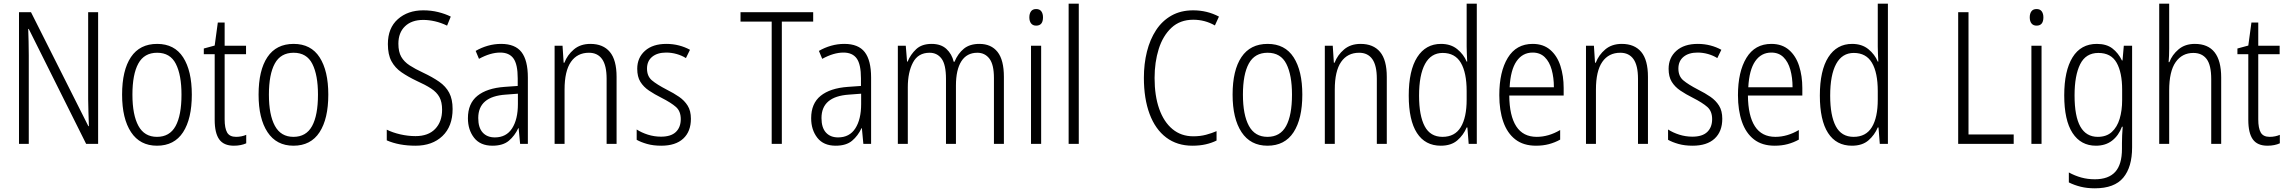

<svg xmlns="http://www.w3.org/2000/svg" viewBox="-20 -780 12400 1041"><path d="M512 0H447L136 -623H133Q134 -590 135 -555Q136 -520 136 -480V0H83V-714H148L459 -96H462Q461 -132 459.5 -172Q458 -212 458 -242V-714H512Z M1020 -267Q1020 -136 972.5 -63Q925 10 831 10Q739 10 690.5 -63.5Q642 -137 642 -267Q642 -399 690 -470.5Q738 -542 832 -542Q926 -542 973 -469Q1020 -396 1020 -267ZM698 -267Q698 -157 730.5 -97.5Q763 -38 831 -38Q900 -38 932 -96.5Q964 -155 964 -267Q964 -373 933.5 -433.5Q903 -494 832 -494Q762 -494 730 -435.5Q698 -377 698 -267Z M1260 -38Q1275 -38 1289.5 -41Q1304 -44 1315 -49V-3Q1302 3 1285 6.5Q1268 10 1248 10Q1193 10 1168.5 -24.5Q1144 -59 1144 -130V-486H1085V-517L1144 -533L1161 -658H1198V-532H1314V-486H1198V-133Q1198 -85 1211.5 -61.5Q1225 -38 1260 -38Z M1760 -267Q1760 -136 1712.5 -63Q1665 10 1571 10Q1479 10 1430.5 -63.5Q1382 -137 1382 -267Q1382 -399 1430 -470.5Q1478 -542 1572 -542Q1666 -542 1713 -469Q1760 -396 1760 -267ZM1438 -267Q1438 -157 1470.5 -97.5Q1503 -38 1571 -38Q1640 -38 1672 -96.5Q1704 -155 1704 -267Q1704 -373 1673.5 -433.5Q1643 -494 1572 -494Q1502 -494 1470 -435.5Q1438 -377 1438 -267Z M2434 -189Q2434 -95 2379 -42.5Q2324 10 2233 10Q2143 10 2077 -19V-77Q2109 -61 2150.5 -51.5Q2192 -42 2233 -42Q2302 -42 2339.5 -81Q2377 -120 2377 -185Q2377 -227 2362.5 -253.5Q2348 -280 2317.5 -300Q2287 -320 2238 -342Q2192 -364 2157 -388Q2122 -412 2102.5 -448Q2083 -484 2083 -541Q2083 -628 2137 -676Q2191 -724 2275 -724Q2318 -724 2356 -714.5Q2394 -705 2424 -690L2404 -641Q2371 -657 2338 -664.5Q2305 -672 2275 -672Q2212 -672 2176 -637.5Q2140 -603 2140 -543Q2140 -499 2155.5 -472Q2171 -445 2201 -425.5Q2231 -406 2274 -386Q2325 -362 2361 -337Q2397 -312 2415.5 -277Q2434 -242 2434 -189Z M2697 -542Q2773 -542 2807.5 -497.5Q2842 -453 2842 -359V0H2800L2792 -85H2790Q2771 -44 2739 -17Q2707 10 2650 10Q2584 10 2550.5 -33Q2517 -76 2517 -139Q2517 -219 2568.5 -260.5Q2620 -302 2716 -309L2787 -314V-355Q2787 -431 2764 -463Q2741 -495 2692 -495Q2639 -495 2577 -461L2559 -504Q2590 -522 2625 -532Q2660 -542 2697 -542ZM2722 -267Q2573 -257 2573 -140Q2573 -88 2597 -61.5Q2621 -35 2663 -35Q2725 -35 2756.5 -84Q2788 -133 2788 -216V-272Z M3181 -542Q3250 -542 3286.5 -498.5Q3323 -455 3323 -363V0H3269V-353Q3269 -425 3244.5 -459.5Q3220 -494 3173 -494Q3110 -494 3075.5 -444.5Q3041 -395 3041 -294V0H2987V-532H3030L3036 -440H3040Q3056 -482 3091.5 -512Q3127 -542 3181 -542Z M3726 -136Q3726 -67 3684.5 -28.5Q3643 10 3565 10Q3522 10 3488.5 0.5Q3455 -9 3432 -22V-78Q3458 -61 3492.5 -50Q3527 -39 3564 -39Q3618 -39 3644.5 -64.5Q3671 -90 3671 -134Q3671 -177 3645 -200Q3619 -223 3566 -250Q3528 -269 3498.5 -289Q3469 -309 3452 -336.5Q3435 -364 3435 -407Q3435 -467 3477 -504.5Q3519 -542 3593 -542Q3629 -542 3661.5 -533.5Q3694 -525 3721 -510L3699 -465Q3677 -479 3649 -487Q3621 -495 3592 -495Q3544 -495 3516 -472Q3488 -449 3488 -408Q3488 -367 3514.5 -344.5Q3541 -322 3595 -294Q3633 -275 3662 -255Q3691 -235 3708.5 -207Q3726 -179 3726 -136Z M4219 0H4164V-663H3995V-714H4389V-663H4219Z M4558 -542Q4634 -542 4668.5 -497.5Q4703 -453 4703 -359V0H4661L4653 -85H4651Q4632 -44 4600 -17Q4568 10 4511 10Q4445 10 4411.5 -33Q4378 -76 4378 -139Q4378 -219 4429.5 -260.5Q4481 -302 4577 -309L4648 -314V-355Q4648 -431 4625 -463Q4602 -495 4553 -495Q4500 -495 4438 -461L4420 -504Q4451 -522 4486 -532Q4521 -542 4558 -542ZM4583 -267Q4434 -257 4434 -140Q4434 -88 4458 -61.5Q4482 -35 4524 -35Q4586 -35 4617.5 -84Q4649 -133 4649 -216V-272Z M5290 -542Q5354 -542 5388.5 -498.5Q5423 -455 5423 -363V0H5369V-357Q5369 -430 5344.5 -462Q5320 -494 5279 -494Q5222 -494 5192.5 -448Q5163 -402 5163 -316V0H5109V-352Q5109 -430 5085 -462Q5061 -494 5020 -494Q4958 -494 4930 -441Q4902 -388 4902 -307V0H4848V-532H4891L4898 -446H4901Q4917 -485 4947.5 -513.5Q4978 -542 5031 -542Q5082 -542 5111.5 -514.5Q5141 -487 5151 -445H5155Q5174 -490 5206 -516Q5238 -542 5290 -542Z M5598 -731Q5617 -731 5626 -718.5Q5635 -706 5635 -686Q5635 -641 5598 -641Q5580 -641 5570.5 -653Q5561 -665 5561 -686Q5561 -706 5570 -718.5Q5579 -731 5598 -731ZM5625 -532V0H5570V-532Z M5829 0H5774V-760H5829Z M6450 -673Q6378 -673 6331.5 -629.5Q6285 -586 6262.5 -514.5Q6240 -443 6240 -357Q6240 -261 6265 -190Q6290 -119 6337 -80Q6384 -41 6450 -41Q6488 -41 6519.5 -49.5Q6551 -58 6576 -69V-18Q6550 -5 6517.5 2.5Q6485 10 6445 10Q6362 10 6303 -34.5Q6244 -79 6213 -162Q6182 -245 6182 -358Q6182 -434 6198.5 -500Q6215 -566 6248 -616.5Q6281 -667 6331.5 -695.5Q6382 -724 6449 -724Q6525 -724 6589 -690L6567 -642Q6513 -673 6450 -673Z M7041 -267Q7041 -136 6993.5 -63Q6946 10 6852 10Q6760 10 6711.5 -63.5Q6663 -137 6663 -267Q6663 -399 6711 -470.5Q6759 -542 6853 -542Q6947 -542 6994 -469Q7041 -396 7041 -267ZM6719 -267Q6719 -157 6751.5 -97.5Q6784 -38 6852 -38Q6921 -38 6953 -96.5Q6985 -155 6985 -267Q6985 -373 6954.5 -433.5Q6924 -494 6853 -494Q6783 -494 6751 -435.5Q6719 -377 6719 -267Z M7357 -542Q7426 -542 7462.5 -498.5Q7499 -455 7499 -363V0H7445V-353Q7445 -425 7420.5 -459.5Q7396 -494 7349 -494Q7286 -494 7251.5 -444.5Q7217 -395 7217 -294V0H7163V-532H7206L7212 -440H7216Q7232 -482 7267.5 -512Q7303 -542 7357 -542Z M7792 10Q7707 10 7662.5 -59Q7618 -128 7618 -262Q7618 -398 7664 -470Q7710 -542 7793 -542Q7846 -542 7881 -513.5Q7916 -485 7932 -446H7935Q7934 -468 7933 -488.5Q7932 -509 7932 -527V-760H7987V0H7943L7936 -89H7932Q7915 -48 7881.5 -19Q7848 10 7792 10ZM7801 -38Q7868 -38 7900 -90.5Q7932 -143 7932 -240V-286Q7932 -386 7900.5 -439.5Q7869 -493 7802 -493Q7739 -493 7706.5 -433.5Q7674 -374 7674 -261Q7674 -153 7704.5 -95.5Q7735 -38 7801 -38Z M8290 -542Q8348 -542 8385.5 -509.5Q8423 -477 8440.5 -422.5Q8458 -368 8458 -303V-262H8163Q8164 -152 8201 -95Q8238 -38 8312 -38Q8376 -38 8439 -75V-23Q8410 -7 8378 1.5Q8346 10 8308 10Q8240 10 8196 -24Q8152 -58 8130.5 -120Q8109 -182 8109 -264Q8109 -391 8155 -466.5Q8201 -542 8290 -542ZM8290 -495Q8235 -495 8202.5 -448Q8170 -401 8165 -307H8405Q8405 -359 8393 -402Q8381 -445 8355.5 -470Q8330 -495 8290 -495Z M8773 -542Q8842 -542 8878.5 -498.5Q8915 -455 8915 -363V0H8861V-353Q8861 -425 8836.5 -459.5Q8812 -494 8765 -494Q8702 -494 8667.5 -444.5Q8633 -395 8633 -294V0H8579V-532H8622L8628 -440H8632Q8648 -482 8683.5 -512Q8719 -542 8773 -542Z M9318 -136Q9318 -67 9276.5 -28.5Q9235 10 9157 10Q9114 10 9080.5 0.5Q9047 -9 9024 -22V-78Q9050 -61 9084.5 -50Q9119 -39 9156 -39Q9210 -39 9236.5 -64.5Q9263 -90 9263 -134Q9263 -177 9237 -200Q9211 -223 9158 -250Q9120 -269 9090.5 -289Q9061 -309 9044 -336.5Q9027 -364 9027 -407Q9027 -467 9069 -504.5Q9111 -542 9185 -542Q9221 -542 9253.5 -533.5Q9286 -525 9313 -510L9291 -465Q9269 -479 9241 -487Q9213 -495 9184 -495Q9136 -495 9108 -472Q9080 -449 9080 -408Q9080 -367 9106.5 -344.5Q9133 -322 9187 -294Q9225 -275 9254 -255Q9283 -235 9300.5 -207Q9318 -179 9318 -136Z M9584 -542Q9642 -542 9679.5 -509.5Q9717 -477 9734.5 -422.5Q9752 -368 9752 -303V-262H9457Q9458 -152 9495 -95Q9532 -38 9606 -38Q9670 -38 9733 -75V-23Q9704 -7 9672 1.5Q9640 10 9602 10Q9534 10 9490 -24Q9446 -58 9424.5 -120Q9403 -182 9403 -264Q9403 -391 9449 -466.5Q9495 -542 9584 -542ZM9584 -495Q9529 -495 9496.5 -448Q9464 -401 9459 -307H9699Q9699 -359 9687 -402Q9675 -445 9649.5 -470Q9624 -495 9584 -495Z M10021 10Q9936 10 9891.5 -59Q9847 -128 9847 -262Q9847 -398 9893 -470Q9939 -542 10022 -542Q10075 -542 10110 -513.5Q10145 -485 10161 -446H10164Q10163 -468 10162 -488.5Q10161 -509 10161 -527V-760H10216V0H10172L10165 -89H10161Q10144 -48 10110.5 -19Q10077 10 10021 10ZM10030 -38Q10097 -38 10129 -90.5Q10161 -143 10161 -240V-286Q10161 -386 10129.5 -439.5Q10098 -493 10031 -493Q9968 -493 9935.5 -433.5Q9903 -374 9903 -261Q9903 -153 9933.5 -95.5Q9964 -38 10030 -38Z M10597 0V-714H10653V-51H10898V0Z M11022 -731Q11041 -731 11050 -718.5Q11059 -706 11059 -686Q11059 -641 11022 -641Q11004 -641 10994.5 -653Q10985 -665 10985 -686Q10985 -706 10994 -718.5Q11003 -731 11022 -731ZM11049 -532V0H10994V-532Z M11349 -542Q11401 -542 11433 -517.5Q11465 -493 11485 -452H11488L11495 -532H11540V19Q11540 126 11492 183.5Q11444 241 11338 241Q11296 241 11261.5 232.5Q11227 224 11197 209V155Q11230 173 11264.5 182.5Q11299 192 11338 192Q11412 192 11448.5 152Q11485 112 11485 27V-4Q11485 -24 11486 -46Q11487 -68 11489 -93H11485Q11467 -45 11431.5 -17.5Q11396 10 11344 10Q11262 10 11217 -59Q11172 -128 11172 -263Q11172 -396 11217 -469Q11262 -542 11349 -542ZM11357 -493Q11289 -493 11258.5 -432Q11228 -371 11228 -263Q11228 -149 11259.5 -93.5Q11291 -38 11354 -38Q11401 -38 11430 -64.5Q11459 -91 11472.5 -136Q11486 -181 11486 -237V-294Q11486 -387 11456 -440Q11426 -493 11357 -493Z M11741 -518Q11741 -477 11738 -443H11742Q11757 -483 11792 -512.5Q11827 -542 11880 -542Q12023 -542 12023 -360V0H11969V-351Q11969 -427 11944 -460Q11919 -493 11872 -493Q11811 -493 11776 -443Q11741 -393 11741 -289V0H11687V-760H11741Z M12286 -38Q12301 -38 12315.5 -41Q12330 -44 12341 -49V-3Q12328 3 12311 6.5Q12294 10 12274 10Q12219 10 12194.5 -24.5Q12170 -59 12170 -130V-486H12111V-517L12170 -533L12187 -658H12224V-532H12340V-486H12224V-133Q12224 -85 12237.5 -61.5Q12251 -38 12286 -38Z"/></svg>

Font: Noto Sans Tamil Condensed Light
Style: Regular
Weight: 300
Width: 3
Designer: Jelle Bosma - Monotype Design Team
Foundry: Monotype Imaging Inc.
Version: Version 2.004; ttfautohint (v1.8.4.7-5d5b)